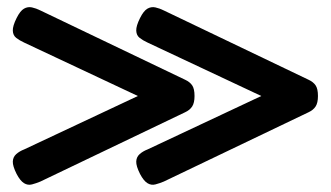

<svg xmlns="http://www.w3.org/2000/svg" viewBox="-20 -500 916 532"><path d="M26 -18Q15 -40 15.5 -52.5Q16 -65 25 -73Q34 -81 47 -86L362 -234L47 -382Q34 -388 25 -395Q16 -402 15.5 -415Q15 -428 26 -450Q36 -470 46.5 -476Q57 -482 68.5 -479.5Q80 -477 92 -471L493 -279Q506 -273 512.5 -263.5Q519 -254 519 -234Q519 -215 512.5 -205Q506 -195 493 -189L92 3Q80 8 68.5 11Q57 14 46.5 7.5Q36 1 26 -18ZM368 -18Q357 -40 357.5 -52.5Q358 -65 367 -73Q376 -81 389 -86L704 -234L389 -382Q376 -388 367 -395Q358 -402 357.5 -415Q357 -428 368 -450Q378 -470 388.5 -476Q399 -482 410.5 -479.5Q422 -477 434 -471L835 -279Q848 -273 854.5 -263.5Q861 -254 861 -234Q861 -215 854.5 -205Q848 -195 835 -189L434 3Q422 8 410.5 11Q399 14 388.5 7.5Q378 1 368 -18Z"/></svg>

Font: Fredoka Expanded Medium
Style: Regular
Weight: 500
Width: 7
Designer: Ben Nathan
Foundry: Milena B. Brandão, Ben Nathan
Version: Version 2.001